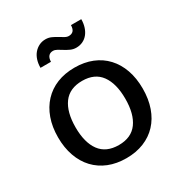

<svg xmlns="http://www.w3.org/2000/svg" viewBox="-169 -833 906 961"><g transform="rotate(-30 284.5 -353.0)"><path d="M340.5 -667Q357.5 -667 366.8 -677Q376 -687 376.5 -709H436Q436 -684 429.2 -663.5Q422.5 -643 410.5 -628.2Q398.5 -613.5 381.5 -605.5Q364.5 -597.5 344 -597.5Q326.5 -597.5 311.2 -604.5Q296 -611.5 282.5 -620Q269 -628.5 256.8 -635.5Q244.5 -642.5 233.5 -642.5Q217 -642.5 207.8 -632Q198.5 -621.5 198 -600H137.5Q137.5 -624.5 144.2 -645.2Q151 -666 163.5 -680.5Q176 -695 192.8 -703.2Q209.5 -711.5 230 -711.5Q248 -711.5 263.2 -704.5Q278.5 -697.5 292 -689.2Q305.5 -681 317.5 -674Q329.5 -667 340.5 -667ZM285 -516Q341 -516 386.2 -497.8Q431.5 -479.5 463.2 -445.2Q495 -411 512 -362.8Q529 -314.5 529 -254.5Q529 -194.5 512 -146Q495 -97.5 463.2 -63.5Q431.5 -29.5 386.2 -11.2Q341 7 285 7Q228.5 7 183.2 -11.2Q138 -29.5 106 -63.5Q74 -97.5 56.8 -146Q39.5 -194.5 39.5 -254.5Q39.5 -314.5 56.8 -362.8Q74 -411 106 -445.2Q138 -479.5 183.2 -497.8Q228.5 -516 285 -516ZM285 -69Q357 -69 392.5 -117.5Q428 -166 428 -254Q428 -342 392.5 -390.8Q357 -439.5 285 -439.5Q212 -439.5 176.2 -390.8Q140.5 -342 140.5 -254Q140.5 -166 176.2 -117.5Q212 -69 285 -69Z"/></g></svg>

Font: TypoPRO Lato
Style: Regular
Weight: 500
Designer: Lukasz Dziedzic with Adam Twardoch and Botio Nikoltchev
Foundry: tyPoland Lukasz Dziedzic
Version: Version 2.010; 2014-09-01; http://www.latofonts.com/